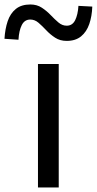

<svg xmlns="http://www.w3.org/2000/svg" viewBox="-75 -825 427 845"><path d="M92.1 0V-543.4H183.5V0ZM218.5 -645Q189.1 -645 167.5 -659.2Q145.9 -673.3 128.4 -692Q110.9 -710.7 94.4 -724.9Q78 -739 58.3 -739Q33.1 -739 20.9 -714.7Q8.6 -690.5 6.3 -650.1L-55.3 -654.3Q-52.7 -697.6 -41.2 -731.7Q-29.7 -765.9 -5.3 -785.6Q19 -805.3 58.6 -805.3Q87.6 -805.3 109.1 -791.1Q130.6 -777 148.1 -758.6Q165.6 -740.2 182.2 -726.1Q198.9 -711.9 218.6 -711.9Q243.7 -711.9 255.8 -736.2Q267.8 -760.5 270.2 -799.2L331.2 -796Q329.6 -753.3 317.9 -719.2Q306.2 -685.1 281.8 -665Q257.4 -645 218.5 -645Z"/></svg>

Font: Shanggu Sans SC VF
Style: Regular
Weight: 250
Designer: GuiWonder
Version: Version 1.021